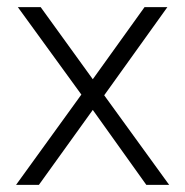

<svg xmlns="http://www.w3.org/2000/svg" viewBox="-20 -518 519 538"><path d="M390 0 240 -210 89 0H25L208 -253L30 -498H94L240 -296L385 -498H449L272 -251L454 0Z"/></svg>

Font: Chakra Petch Light
Style: Regular
Weight: 300
Designer: Katatrad Aksorn Co.,Ltd.
Foundry: Cadson Demak Co.,Ltd.
Version: Version 1.000; ttfautohint (v1.6)